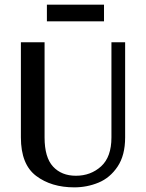

<svg xmlns="http://www.w3.org/2000/svg" viewBox="-20 -795 628 827"><path d="M519 -203Q519 -126 486.5 -77.5Q454 -29 404.5 -8.5Q355 12 300 12Q201 12 135.5 -37.5Q70 -87 70 -203V-613H172V-203Q172 -117 208.5 -77.5Q245 -38 307 -38Q371 -38 415.5 -78.5Q460 -119 460 -203V-613H519ZM428 -775V-703H182V-775Z"/></svg>

Font: Arya
Style: Regular
Weight: 400
Designer: Eduardo Rodriguez Tunni, Modular Infotech
Foundry: Eduardo Rodriguez Tunni, Modular Infotech
Version: Version 1.002